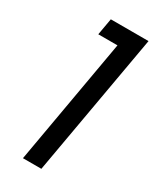

<svg xmlns="http://www.w3.org/2000/svg" viewBox="-183 -769 686 829"><g transform="rotate(30 160.0 -354.5)"><path d="M83 0 192.9 -626H97.2L111.8 -709H299.8L174.8 0Z"/></g></svg>

Font: Poppins
Style: Italic
Weight: 400
Italic angle: -10°
Designer: Ninad Kale (Devanagari), Jonny Pinhorn (Latin)
Foundry: Indian Type Foundry
Version: Version 3.200;PS 1.000;hotconv 16.6.54;makeotf.lib2.5.65590